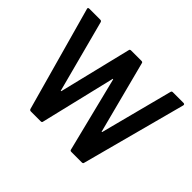

<svg xmlns="http://www.w3.org/2000/svg" viewBox="-146 -940 1179 1179"><g transform="rotate(45 444.0 -350.0)"><path d="M215 -9 26 -688 25 -692Q25 -700 35 -700H131Q140 -700 143 -691L267 -222Q267 -219 269 -219Q271 -219 272 -222L386 -690Q387 -700 398 -700H488Q499 -700 500 -691L622 -222Q622 -219 624 -219Q626 -219 627 -222L749 -691Q751 -700 760 -700H853Q865 -700 863 -688L682 -9Q681 0 670 0H579Q568 0 567 -10L446 -495Q445 -498 443 -498Q441 -498 441 -495L325 -10Q324 0 314 0H228Q218 0 215 -9Z"/></g></svg>

Font: Barlow GEO Semi Bold
Style: Regular
Weight: 600
Designer: Jeremy Tribby
Foundry: Tribby Type
Version: Version 1.408